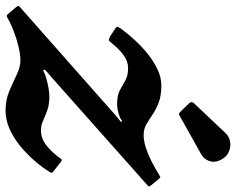

<svg xmlns="http://www.w3.org/2000/svg" viewBox="-148 -718 828 673"><g transform="rotate(90 265.5 -381.0)"><path d="M483 -751Q473.5 -765 457 -771Q440.5 -777 423.5 -773.8Q406.5 -770.5 394.5 -757.5L290.5 -647.5Q282.5 -639.5 290.5 -630.5L319.5 -600.5Q324.5 -595 328 -595Q331.5 -595 337.5 -599L468 -672Q488.5 -683.5 494 -705.2Q499.5 -727 483 -751ZM32 -395.5Q25 -386 22.8 -381Q20.5 -376 31 -370L54.5 -354.5Q67.5 -347 70.8 -349.5Q74 -352 83 -363Q100.5 -385 122 -400.8Q143.5 -416.5 167 -416.5Q193.5 -416.5 210 -407Q226.5 -397.5 244.5 -387.8Q262.5 -378 293 -378Q311 -378 330.5 -384.5Q342.5 -388 348 -392.5Q353.5 -397 355 -394.5Q357 -391.5 350.5 -387Q344 -382.5 336.5 -376L-41.5 -42Q-48.5 -36 -50.2 -33.5Q-52 -31 -46 -23.5L-25.5 1Q-19 8.5 -16.8 9Q-14.5 9.5 -5.5 4.5Q12.5 -6 38.8 -16Q65 -26 92.2 -32.5Q119.5 -39 141 -39Q164 -39 190.5 -26Q217 -13 248 0Q279 13 316 13Q349 13 380.8 -1.2Q412.5 -15.5 440.5 -38.5Q468.5 -61.5 491 -87.5Q513.5 -113.5 528.5 -137Q535 -146.5 534 -149.2Q533 -152 524.5 -158.5L497 -180Q490 -185.5 487.5 -183.5Q485 -181.5 480 -174Q460.5 -147.5 436.8 -129.2Q413 -111 385 -111Q368.5 -111 352.2 -118.2Q336 -125.5 315.8 -133Q295.5 -140.5 267 -140.5Q243 -140.5 205.5 -130.5Q188.5 -126 182 -121.8Q175.5 -117.5 173 -121Q170.5 -123.5 178.2 -130.2Q186 -137 198 -147L573.5 -480.5Q582 -487 582 -489.8Q582 -492.5 575.5 -500.5L557 -522.5Q551 -530.5 548.2 -529.2Q545.5 -528 536.5 -522.5Q519 -511.5 495.8 -499.5Q472.5 -487.5 447.8 -479.2Q423 -471 402 -471Q381 -471 364.5 -480.5Q348 -490 330.5 -502Q313 -514 288.8 -523.5Q264.5 -533 228 -533Q200 -533 172 -519.8Q144 -506.5 118 -485.8Q92 -465 70 -441Q48 -417 32 -395.5Z"/></g></svg>

Font: Besley SemiBold
Style: Italic
Weight: 600
Italic angle: -13°
Designer: Owen Earl
Foundry: indestructible type*
Version: Version 2.001